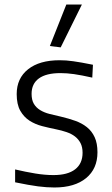

<svg xmlns="http://www.w3.org/2000/svg" viewBox="-20 -820 495 851"><path d="M201 -616 274 -800H343L249 -610ZM221 11Q187 11 148.5 6Q110 1 47 -12V-69Q94 -58 136.5 -51Q179 -44 217 -44Q280 -44 313 -69.5Q346 -95 346 -143Q346 -168 337 -185.5Q328 -203 312.5 -215Q297 -227 275 -234.5Q253 -242 228 -247Q198 -253 167 -261Q136 -269 111 -285Q86 -301 70 -329Q54 -357 54 -403Q54 -473 104.5 -513Q155 -553 244 -553Q259 -553 273.5 -552Q288 -551 305 -548.5Q322 -546 342.5 -542.5Q363 -539 392 -533L389 -476Q340 -487 308 -491.5Q276 -496 248 -496Q185 -496 152.5 -472.5Q120 -449 120 -404Q120 -377 130 -360Q140 -343 158 -332Q176 -321 199.5 -315Q223 -309 250 -303Q284 -295 313.5 -284.5Q343 -274 365 -256.5Q387 -239 399.5 -212Q412 -185 412 -145Q412 -72 361.5 -30.5Q311 11 221 11Z"/></svg>

Font: Plata Sans Light
Style: Regular
Weight: 300
Designer: Pablo Impallari, Andres Torresi, & Cristiano Sobral
Foundry: Pablo Impallari, Andres Torresi, & Cristiano Sobral
Version: Version 1.00;December 28, 2019;FontCreator 12.0.0.2547 64-bi